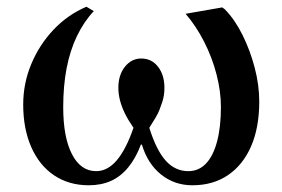

<svg xmlns="http://www.w3.org/2000/svg" viewBox="-20 -537 840 571"><path d="M244 14Q185 14 141 -15.5Q97 -45 73 -99.5Q49 -154 49 -226Q49 -289 73 -346.5Q97 -404 139 -448.5Q181 -493 237 -517L259 -504Q229 -472 208.5 -429Q188 -386 178 -333.5Q168 -281 168 -218Q168 -129 194 -78.5Q220 -28 266 -28Q300 -28 327.5 -60.5Q355 -93 377 -157Q361 -180 351.5 -199.5Q342 -219 337 -238Q332 -257 332 -276Q332 -314 351.5 -338.5Q371 -363 400 -363Q431 -363 450 -338.5Q469 -314 469 -276Q469 -265 467.5 -254.5Q466 -244 462.5 -233.5Q459 -223 454.5 -211Q450 -199 442 -186Q434 -173 424 -157Q445 -90 473 -59Q501 -28 540 -28Q571 -28 592.5 -50.5Q614 -73 625.5 -116Q637 -159 637 -219Q637 -265 624 -315.5Q611 -366 587 -413Q563 -460 532 -496L641 -515L649 -509Q679 -478 701.5 -432.5Q724 -387 737.5 -335.5Q751 -284 751 -235Q751 -158 727 -102.5Q703 -47 658.5 -16.5Q614 14 552 14Q499 14 459 -18Q419 -50 402 -107H399Q384 -67 361.5 -39.5Q339 -12 310 1Q281 14 244 14Z"/></svg>

Font: Literata 60pt Medium
Style: Regular
Weight: 500
Designer: Latin by Veronika Burian and Jose Scaglione. Greek by Irene Vlachou. Cyrillic by Vera Evstafieva.
Foundry: TypeTogether
Version: Version 3.103;gftools[0.9.29]